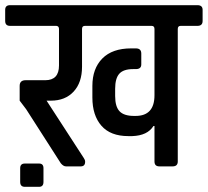

<svg xmlns="http://www.w3.org/2000/svg" viewBox="-44 -643 803 742"><path d="M553 -156H549Q526 -119 467 -117H452Q383 -117 348 -157Q313 -197 313 -266V-311Q313 -378 351.5 -417Q390 -456 463 -456H481Q502 -456 502 -436V-394Q502 -376 481 -376H471Q433 -376 417 -358Q401 -340 401 -300V-272Q401 -231 418 -213Q435 -195 474 -195H480Q553 -195 553 -275V-531Q553 -543 542 -543H284Q273 -543 273 -531V-385Q273 -324 240.5 -289Q208 -254 153 -254H136L280 -32Q285 -25 285 -18Q285 0 268 0H211Q201 0 191 -12L57 -221L32 -254V-311Q32 -333 55 -333H131Q184 -333 184 -390V-531Q184 -542 174 -543H-5Q-24 -543 -24 -562V-605Q-24 -623 -5 -623H719Q739 -623 739 -605V-562Q739 -543 719 -543H654Q643 -543 643 -531V-19Q643 0 623 0H572Q553 0 553 -19ZM124 7V60Q124 79 107 79H52Q34 79 34 60V7Q34 -11 52 -11H107Q124 -11 124 7Z"/></svg>

Font: Rajdhani SemiBold
Style: Regular
Weight: 600
Designer: Satya Rajpurohit, Jyotish Sonowal
Foundry: Indian Type Foundry
Version: Version 1.201 February 1, 2022